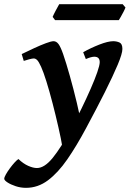

<svg xmlns="http://www.w3.org/2000/svg" viewBox="-116 -654 620 918"><path d="M279.3 -26.9 199.2 67.4 183.1 53.2Q176.3 11.2 163.3 -45.4Q150.4 -102.1 135.5 -159.7Q120.6 -217.3 106 -264.2Q91.3 -311 80.6 -334.5Q69.3 -359.4 61.5 -366.9Q53.7 -374.5 45.4 -374.5Q38.6 -374.5 23.9 -370.6Q9.3 -366.7 -2.4 -362.8L-12.2 -395.5Q16.6 -409.7 47.4 -423.8Q78.1 -438 103.5 -447.5Q128.9 -457 140.1 -457Q153.8 -457 164.1 -442.9Q174.3 -428.7 186 -395Q200.2 -354 217.5 -292.5Q234.9 -231 251.5 -161.6Q268.1 -92.3 279.3 -26.9ZM469.2 -419.9Q469.2 -397.9 446.8 -344.5Q424.3 -291 385.3 -213.1Q346.2 -135.3 294.9 -40Q250 43.9 205.8 107.9Q161.6 171.9 113.5 208Q65.4 244.1 8.3 244.1Q-17.1 244.1 -40.8 236.3Q-64.5 228.5 -80.1 218.3Q-95.7 208 -95.7 200.7Q-95.7 193.8 -87.9 179.9Q-80.1 166 -68.6 150.4Q-57.1 134.8 -45.9 122.6Q-34.7 110.4 -27.8 106.4Q-4.9 128.4 18.8 138.9Q42.5 149.4 60.5 149.4Q96.7 149.4 136.2 100.6Q175.8 51.8 223.1 -36.1Q249 -84 273.4 -134.3Q297.9 -184.6 317.6 -229.7Q337.4 -274.9 349.1 -308.6Q360.8 -342.3 360.8 -356.9Q360.8 -382.8 335 -382.8Q320.3 -382.8 294.4 -371.6L281.7 -404.3Q316.9 -424.3 358.6 -440.7Q400.4 -457 425.3 -457Q441.9 -457 455.6 -450.7Q469.2 -444.3 469.2 -419.9ZM483.9 -618.2Q481.4 -610.8 475.1 -598.6Q468.8 -586.4 462.2 -574.7Q455.6 -563 452.1 -557.6H147.5L135.7 -573.2Q139.6 -583 150.4 -603.5Q161.1 -624 167 -633.8H470.7Z"/></svg>

Font: Gentium Plus
Style: Bold Italic
Weight: 700
Italic angle: -8°
Designer: Victor Gaultney, Annie Olsen, Iska Routamaa, Becca Hirsbrunner
Foundry: SIL International
Version: Version 6.101